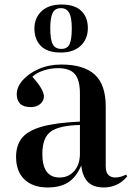

<svg xmlns="http://www.w3.org/2000/svg" viewBox="-20 -814 582 848"><path d="M191 14Q125 14 88 -21.5Q51 -57 51 -121Q51 -172 77 -204.5Q103 -237 164.5 -254.5Q226 -272 333 -277V-401Q333 -461 310.5 -487Q288 -513 236 -513Q204 -513 172 -502.5Q140 -492 123 -475Q153 -441 163.5 -421Q174 -401 174 -388Q174 -370 158.5 -355.5Q143 -341 115 -341Q84 -341 69 -356Q54 -371 54 -398Q54 -430 80.5 -460Q107 -490 151.5 -509.5Q196 -529 251 -529Q349 -529 398 -485Q447 -441 447 -343V-80Q447 -53 458.5 -41.5Q470 -30 489 -30Q512 -30 537 -43L542 -35Q518 -7 491.5 3.5Q465 14 439 14Q392 14 368 -10.5Q344 -35 339 -83Q315 -29 279.5 -7.5Q244 14 191 14ZM243 -30Q283 -30 308 -59Q333 -88 333 -135V-262Q242 -260 204.5 -233Q167 -206 167 -134Q167 -30 243 -30ZM248 -582Q189 -582 160.5 -611Q132 -640 132 -688Q132 -734 163 -764Q194 -794 252 -794Q310 -794 339 -766Q368 -738 368 -690Q368 -642 336.5 -612Q305 -582 248 -582ZM251 -598Q277 -598 287 -618.5Q297 -639 297 -689Q297 -737 285.5 -757.5Q274 -778 249 -778Q223 -778 212.5 -757Q202 -736 202 -689Q202 -639 213 -618.5Q224 -598 251 -598Z"/></svg>

Font: Literata 72pt Medium
Style: Regular
Weight: 500
Designer: Latin by Veronika Burian and Jose Scaglione. Greek by Irene Vlachou. Cyrillic by Vera Evstafieva.
Foundry: TypeTogether
Version: Version 3.002